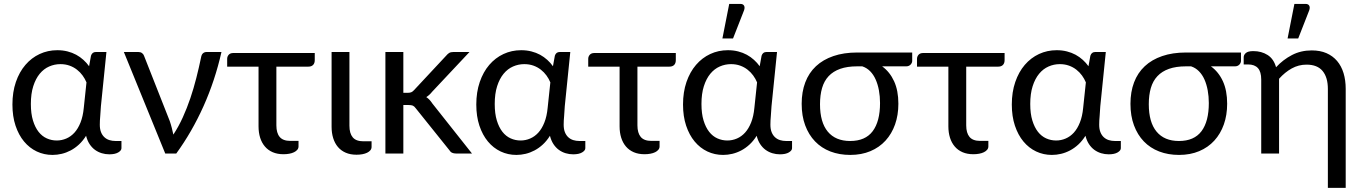

<svg xmlns="http://www.w3.org/2000/svg" viewBox="-20 -766 6800 958"><path d="M411.5 -355Q404 -373 392.2 -389.2Q380.5 -405.5 364.2 -418.2Q348 -431 327.2 -438.5Q306.5 -446 281.5 -446Q252 -446 225.2 -434.2Q198.5 -422.5 178.2 -398Q158 -373.5 146 -336Q134 -298.5 134 -247Q134 -199 144.5 -164.8Q155 -130.5 172.5 -108.2Q190 -86 213.5 -75.5Q237 -65 263 -65Q288 -65 310.8 -74.8Q333.5 -84.5 351.5 -104.2Q369.5 -124 381.8 -154.8Q394 -185.5 398 -227.5ZM586 -62.5V-26.5Q586 -15 570 -5.5Q554 4 525.5 4Q506 4 487.8 -1.5Q469.5 -7 454 -18.2Q438.5 -29.5 427 -47Q415.5 -64.5 409.5 -88.5Q393.5 -63 374 -45Q354.5 -27 332.8 -15.5Q311 -4 288 1.5Q265 7 242 7Q200 7 163.5 -10.2Q127 -27.5 100 -60Q73 -92.5 57.5 -139Q42 -185.5 42 -244.5Q42 -306.5 59.2 -356.8Q76.5 -407 106.8 -442.2Q137 -477.5 177.8 -496.5Q218.5 -515.5 266 -515.5Q293 -515.5 316.8 -509.5Q340.5 -503.5 360.2 -492.8Q380 -482 396.2 -467.2Q412.5 -452.5 424.5 -435.5L434 -488Q440 -506.5 458 -506.5H511L483.5 -236Q482.5 -211.5 480.2 -187.8Q478 -164 478 -144Q478 -122 484 -106.8Q490 -91.5 500.8 -81.5Q511.5 -71.5 525.8 -67Q540 -62.5 556.5 -62.5Z M1085 -506.5Q1053 -364.5 995.5 -236.2Q938 -108 859.5 0H804.5L598 -506.5H671Q681.5 -506.5 688.8 -501Q696 -495.5 698.5 -488L827 -162Q833 -144.5 837.2 -127.8Q841.5 -111 845 -94.5Q871 -134 892 -180.2Q913 -226.5 929.8 -276Q946.5 -325.5 959.5 -376.8Q972.5 -428 983 -478.5Q985.5 -494 993 -500.2Q1000.5 -506.5 1010.5 -506.5Z M1550.5 -466Q1550.5 -450.5 1542.2 -442Q1534 -433.5 1518.5 -433.5H1359V-140.5Q1359 -102.5 1375.5 -82.8Q1392 -63 1428.5 -63H1469.5V-35.5Q1469.5 -26 1463.5 -18.8Q1457.5 -11.5 1447.2 -6.5Q1437 -1.5 1423.5 1Q1410 3.5 1394.5 3.5Q1364 3.5 1340.8 -6.5Q1317.5 -16.5 1301.8 -35Q1286 -53.5 1278 -79Q1270 -104.5 1270 -135.5V-433.5H1113.5V-472.5Q1113.5 -484 1121.2 -492.8Q1129 -501.5 1144 -501.5H1550.5Z M1634.5 -506.5H1723.5V-138.5Q1723.5 -100.5 1740 -80.8Q1756.5 -61 1793 -61H1834V-33Q1834 -23.5 1828 -16.2Q1822 -9 1811.8 -4Q1801.5 1 1788 3.5Q1774.5 6 1759 6Q1728.5 6 1705.2 -4Q1682 -14 1666.2 -32.5Q1650.5 -51 1642.5 -76.8Q1634.5 -102.5 1634.5 -133.5Z M1992.5 -506.5V-303H2015.5Q2025.5 -303 2032.2 -305.8Q2039 -308.5 2046.5 -317L2206.5 -488.5Q2213.5 -497 2221.2 -501.8Q2229 -506.5 2242 -506.5H2322.5L2136 -308Q2122.5 -291 2107 -281.5Q2116 -275.5 2123.2 -267.8Q2130.5 -260 2137 -250L2335 0H2255.5Q2244 0 2235.8 -3.8Q2227.5 -7.5 2221.5 -17.5L2055 -225Q2047.5 -235.5 2040.2 -238.8Q2033 -242 2018 -242H1992.5V0H1903V-506.5Z M2726 -355Q2718.5 -373 2706.8 -389.2Q2695 -405.5 2678.8 -418.2Q2662.5 -431 2641.8 -438.5Q2621 -446 2596 -446Q2566.5 -446 2539.8 -434.2Q2513 -422.5 2492.8 -398Q2472.5 -373.5 2460.5 -336Q2448.5 -298.5 2448.5 -247Q2448.5 -199 2459 -164.8Q2469.5 -130.5 2487 -108.2Q2504.5 -86 2528 -75.5Q2551.5 -65 2577.5 -65Q2602.5 -65 2625.2 -74.8Q2648 -84.5 2666 -104.2Q2684 -124 2696.2 -154.8Q2708.5 -185.5 2712.5 -227.5ZM2900.5 -62.5V-26.5Q2900.5 -15 2884.5 -5.5Q2868.5 4 2840 4Q2820.5 4 2802.2 -1.5Q2784 -7 2768.5 -18.2Q2753 -29.5 2741.5 -47Q2730 -64.5 2724 -88.5Q2708 -63 2688.5 -45Q2669 -27 2647.2 -15.5Q2625.5 -4 2602.5 1.5Q2579.5 7 2556.5 7Q2514.5 7 2478 -10.2Q2441.5 -27.5 2414.5 -60Q2387.5 -92.5 2372 -139Q2356.5 -185.5 2356.5 -244.5Q2356.5 -306.5 2373.8 -356.8Q2391 -407 2421.2 -442.2Q2451.5 -477.5 2492.2 -496.5Q2533 -515.5 2580.5 -515.5Q2607.5 -515.5 2631.2 -509.5Q2655 -503.5 2674.8 -492.8Q2694.5 -482 2710.8 -467.2Q2727 -452.5 2739 -435.5L2748.5 -488Q2754.5 -506.5 2772.5 -506.5H2825.5L2798 -236Q2797 -211.5 2794.8 -187.8Q2792.5 -164 2792.5 -144Q2792.5 -122 2798.5 -106.8Q2804.5 -91.5 2815.2 -81.5Q2826 -71.5 2840.2 -67Q2854.5 -62.5 2871 -62.5Z M3352 -466Q3352 -450.5 3343.8 -442Q3335.5 -433.5 3320 -433.5H3160.5V-140.5Q3160.5 -102.5 3177 -82.8Q3193.5 -63 3230 -63H3271V-35.5Q3271 -26 3265 -18.8Q3259 -11.5 3248.8 -6.5Q3238.5 -1.5 3225 1Q3211.5 3.5 3196 3.5Q3165.5 3.5 3142.2 -6.5Q3119 -16.5 3103.2 -35Q3087.5 -53.5 3079.5 -79Q3071.5 -104.5 3071.5 -135.5V-433.5H2915V-472.5Q2915 -484 2922.8 -492.8Q2930.5 -501.5 2945.5 -501.5H3352Z M3757.5 -355Q3750 -373 3738.2 -389.2Q3726.5 -405.5 3710.2 -418.2Q3694 -431 3673.2 -438.5Q3652.5 -446 3627.5 -446Q3598 -446 3571.2 -434.2Q3544.5 -422.5 3524.2 -398Q3504 -373.5 3492 -336Q3480 -298.5 3480 -247Q3480 -199 3490.5 -164.8Q3501 -130.5 3518.5 -108.2Q3536 -86 3559.5 -75.5Q3583 -65 3609 -65Q3634 -65 3656.8 -74.8Q3679.5 -84.5 3697.5 -104.2Q3715.5 -124 3727.8 -154.8Q3740 -185.5 3744 -227.5ZM3932 -62.5V-26.5Q3932 -15 3916 -5.5Q3900 4 3871.5 4Q3852 4 3833.8 -1.5Q3815.5 -7 3800 -18.2Q3784.5 -29.5 3773 -47Q3761.5 -64.5 3755.5 -88.5Q3739.5 -63 3720 -45Q3700.5 -27 3678.8 -15.5Q3657 -4 3634 1.5Q3611 7 3588 7Q3546 7 3509.5 -10.2Q3473 -27.5 3446 -60Q3419 -92.5 3403.5 -139Q3388 -185.5 3388 -244.5Q3388 -306.5 3405.2 -356.8Q3422.5 -407 3452.8 -442.2Q3483 -477.5 3523.8 -496.5Q3564.5 -515.5 3612 -515.5Q3639 -515.5 3662.8 -509.5Q3686.5 -503.5 3706.2 -492.8Q3726 -482 3742.2 -467.2Q3758.5 -452.5 3770.5 -435.5L3780 -488Q3786 -506.5 3804 -506.5H3857L3829.5 -236Q3828.5 -211.5 3826.2 -187.8Q3824 -164 3824 -144Q3824 -122 3830 -106.8Q3836 -91.5 3846.8 -81.5Q3857.5 -71.5 3871.8 -67Q3886 -62.5 3902.5 -62.5ZM3584.5 -574 3618.5 -746.5H3674Q3687.5 -746.5 3692.5 -737.8Q3697.5 -729 3692.5 -714.5L3637.5 -574Z M4257 -435Q4207.5 -435 4172.2 -422.5Q4137 -410 4114.5 -386Q4092 -362 4081.8 -326.8Q4071.5 -291.5 4071.5 -246Q4071.5 -156 4110.2 -109.2Q4149 -62.5 4222 -62.5Q4297.5 -62.5 4334.2 -111.2Q4371 -160 4371 -252Q4371 -285 4365.5 -315Q4360 -345 4349.2 -369.2Q4338.5 -393.5 4321.8 -410.5Q4305 -427.5 4282.5 -435ZM4531.5 -504V-462Q4531.5 -457.5 4529.5 -452.8Q4527.5 -448 4523.8 -444Q4520 -440 4514.5 -437.5Q4509 -435 4502 -435H4381.5Q4420 -407 4441.2 -360.5Q4462.5 -314 4462.5 -248.5Q4462.5 -192 4446 -145.2Q4429.5 -98.5 4398.5 -64.5Q4367.5 -30.5 4323 -11.8Q4278.5 7 4222.5 7Q4168 7 4123.2 -10.2Q4078.5 -27.5 4046.8 -60.5Q4015 -93.5 3997.5 -140.8Q3980 -188 3980 -248Q3980 -307.5 3998 -355Q4016 -402.5 4051.2 -435.5Q4086.5 -468.5 4138.2 -486.2Q4190 -504 4257 -504Z M4992.5 -466Q4992.5 -450.5 4984.2 -442Q4976 -433.5 4960.5 -433.5H4801V-140.5Q4801 -102.5 4817.5 -82.8Q4834 -63 4870.5 -63H4911.5V-35.5Q4911.5 -26 4905.5 -18.8Q4899.5 -11.5 4889.2 -6.5Q4879 -1.5 4865.5 1Q4852 3.5 4836.5 3.5Q4806 3.5 4782.8 -6.5Q4759.5 -16.5 4743.8 -35Q4728 -53.5 4720 -79Q4712 -104.5 4712 -135.5V-433.5H4555.5V-472.5Q4555.5 -484 4563.2 -492.8Q4571 -501.5 4586 -501.5H4992.5Z M5398 -355Q5390.5 -373 5378.8 -389.2Q5367 -405.5 5350.8 -418.2Q5334.5 -431 5313.8 -438.5Q5293 -446 5268 -446Q5238.5 -446 5211.8 -434.2Q5185 -422.5 5164.8 -398Q5144.5 -373.5 5132.5 -336Q5120.5 -298.5 5120.5 -247Q5120.5 -199 5131 -164.8Q5141.5 -130.5 5159 -108.2Q5176.5 -86 5200 -75.5Q5223.5 -65 5249.5 -65Q5274.5 -65 5297.2 -74.8Q5320 -84.5 5338 -104.2Q5356 -124 5368.2 -154.8Q5380.5 -185.5 5384.5 -227.5ZM5572.5 -62.5V-26.5Q5572.5 -15 5556.5 -5.5Q5540.5 4 5512 4Q5492.5 4 5474.2 -1.5Q5456 -7 5440.5 -18.2Q5425 -29.5 5413.5 -47Q5402 -64.5 5396 -88.5Q5380 -63 5360.5 -45Q5341 -27 5319.2 -15.5Q5297.5 -4 5274.5 1.5Q5251.5 7 5228.5 7Q5186.5 7 5150 -10.2Q5113.5 -27.5 5086.5 -60Q5059.5 -92.5 5044 -139Q5028.5 -185.5 5028.5 -244.5Q5028.5 -306.5 5045.8 -356.8Q5063 -407 5093.2 -442.2Q5123.5 -477.5 5164.2 -496.5Q5205 -515.5 5252.5 -515.5Q5279.5 -515.5 5303.2 -509.5Q5327 -503.5 5346.8 -492.8Q5366.5 -482 5382.8 -467.2Q5399 -452.5 5411 -435.5L5420.5 -488Q5426.5 -506.5 5444.5 -506.5H5497.5L5470 -236Q5469 -211.5 5466.8 -187.8Q5464.5 -164 5464.5 -144Q5464.5 -122 5470.5 -106.8Q5476.5 -91.5 5487.2 -81.5Q5498 -71.5 5512.2 -67Q5526.5 -62.5 5543 -62.5Z M5897.5 -435Q5848 -435 5812.8 -422.5Q5777.5 -410 5755 -386Q5732.5 -362 5722.2 -326.8Q5712 -291.5 5712 -246Q5712 -156 5750.8 -109.2Q5789.5 -62.5 5862.5 -62.5Q5938 -62.5 5974.8 -111.2Q6011.5 -160 6011.5 -252Q6011.5 -285 6006 -315Q6000.5 -345 5989.8 -369.2Q5979 -393.5 5962.2 -410.5Q5945.5 -427.5 5923 -435ZM6172 -504V-462Q6172 -457.5 6170 -452.8Q6168 -448 6164.2 -444Q6160.5 -440 6155 -437.5Q6149.5 -435 6142.5 -435H6022Q6060.5 -407 6081.8 -360.5Q6103 -314 6103 -248.5Q6103 -192 6086.5 -145.2Q6070 -98.5 6039 -64.5Q6008 -30.5 5963.5 -11.8Q5919 7 5863 7Q5808.5 7 5763.8 -10.2Q5719 -27.5 5687.2 -60.5Q5655.5 -93.5 5638 -140.8Q5620.5 -188 5620.5 -248Q5620.5 -307.5 5638.5 -355Q5656.5 -402.5 5691.8 -435.5Q5727 -468.5 5778.8 -486.2Q5830.5 -504 5897.5 -504Z M6185.5 -480.5Q6185.5 -492 6196.2 -501.5Q6207 -511 6233.5 -511Q6274.5 -511 6305 -491.5Q6335.5 -472 6347 -430.5Q6381.5 -468 6426 -491.2Q6470.5 -514.5 6525 -514.5Q6567 -514.5 6598.5 -500.8Q6630 -487 6651.5 -461.8Q6673 -436.5 6683.8 -401Q6694.5 -365.5 6694.5 -322.5V171.5H6605.5V-322.5Q6605.5 -380 6579.2 -411.8Q6553 -443.5 6499 -443.5Q6459.5 -443.5 6425.2 -424.5Q6391 -405.5 6362 -373V0H6273V-369Q6273 -408 6256.5 -426.2Q6240 -444.5 6207 -444.5H6185.5ZM6404.5 -574 6438.5 -746.5H6494Q6507.5 -746.5 6512.5 -737.8Q6517.5 -729 6512.5 -714.5L6457.5 -574Z"/></svg>

Font: Lato
Style: Regular
Weight: 400
Designer: Lukasz Dziedzic with Adam Twardoch and Botio Nikoltchev
Foundry: tyPoland Lukasz Dziedzic
Version: Version 2.015; 2015-08-06; http://www.latofonts.com/